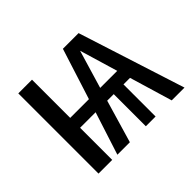

<svg xmlns="http://www.w3.org/2000/svg" viewBox="-119 -709 892 892"><g transform="rotate(-45 327.0 -263.5)"><path d="M498 -211H455V0H391V-211H348L286 0H204L272 -211H170V0H80V-527H170V-276H293L373 -527H476L645 0H561ZM479 -276 423 -464 367 -276Z"/></g></svg>

Font: Fira Sans Condensed
Style: Regular
Weight: 400
Width: 3
Designer: bBox Type GmbH & Carrois Corporate GbR & Edenspiekermann AG
Foundry: bBox Type GmbH & Carrois Corporate GbR & Edenspiekermann AG
Version: Version 4.301